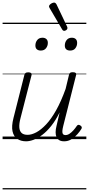

<svg xmlns="http://www.w3.org/2000/svg" viewBox="-20 -1073 686 1481"><path d="M181 17Q141 17 113 -2Q85 -21 76.5 -60.5Q68 -100 84 -163L168 -495Q171 -506 177.5 -510.5Q184 -515 198 -515Q213 -515 219.5 -509.5Q226 -504 223 -492L138 -161Q127 -119 129 -90.5Q131 -62 146.5 -47.5Q162 -33 193 -33Q224 -33 260.5 -52.5Q297 -72 336 -113.5Q375 -155 413 -222.5Q451 -290 486 -387L512 -495Q515 -508 521.5 -512Q528 -516 542 -516Q557 -516 563.5 -510.5Q570 -505 567 -494L468 -102Q462 -78 461 -62.5Q460 -47 466 -39Q472 -31 484 -31Q501 -31 516.5 -41.5Q532 -52 546 -67.5Q560 -83 572 -101Q577 -109 584 -110Q591 -111 600 -105Q609 -99 610.5 -92.5Q612 -86 608 -79Q596 -59 576 -36.5Q556 -14 530.5 1.5Q505 17 475 17Q452 17 437.5 8.5Q423 0 416 -15.5Q409 -31 409 -53Q409 -75 416 -102L440 -206Q409 -144 375 -101.5Q341 -59 306.5 -33Q272 -7 240 5Q208 17 181 17ZM294 -683Q276 -683 264.5 -692.5Q253 -702 253 -722Q253 -746 267 -764Q281 -782 308 -782Q326 -782 337.5 -772Q349 -762 349 -742Q349 -719 335 -701Q321 -683 294 -683ZM521 -683Q502 -683 491 -692.5Q480 -702 480 -722Q480 -746 494 -764Q508 -782 534 -782Q553 -782 564 -772Q575 -762 575 -742Q575 -719 561.5 -701Q548 -683 521 -683ZM475 -835Q471 -835 467.5 -837Q464 -839 460 -845L362 -1012Q360 -1016 359 -1019.5Q358 -1023 358 -1026Q360 -1033 366.5 -1039Q373 -1045 381.5 -1049Q390 -1053 398 -1053Q408 -1053 416 -1039L498 -867Q500 -863 500 -860Q500 -857 500 -854Q499 -846 490.5 -840.5Q482 -835 475 -835ZM0 378H646V388H0ZM0 -20H646V0H0ZM0 -505H646V-500H0ZM0 -898H646V-888H0Z"/></svg>

Font: Playwrite DE SAS Guides
Style: Regular
Weight: 400
Designer: Veronika Burian, José Scaglione
Foundry: TypeTogether
Version: Version 1.003